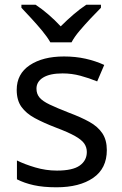

<svg xmlns="http://www.w3.org/2000/svg" viewBox="-20 -786 519 816"><path d="M434 -148Q434 -70 376 -30Q318 10 220 10Q164 10 123.5 1Q83 -8 52 -24V-104Q84 -88 129.5 -74.5Q175 -61 222 -61Q289 -61 319 -82.5Q349 -104 349 -140Q349 -160 338 -176Q327 -192 298.5 -208Q270 -224 217 -244Q165 -264 128 -284Q91 -304 71 -332Q51 -360 51 -404Q51 -472 106.5 -509Q162 -546 252 -546Q301 -546 343.5 -536.5Q386 -527 423 -510L393 -440Q359 -454 322 -464Q285 -474 246 -474Q192 -474 163.5 -456.5Q135 -439 135 -409Q135 -387 148 -371.5Q161 -356 191.5 -341.5Q222 -327 273 -307Q324 -288 360 -268Q396 -248 415 -219.5Q434 -191 434 -148ZM194 -606Q181 -629 159 -655.5Q137 -682 113 -708Q89 -734 71 -753V-766H131Q157 -749 185 -725Q213 -701 238 -674Q265 -701 293 -725Q321 -749 347 -766H409V-753Q390 -734 365.5 -708Q341 -682 318.5 -655.5Q296 -629 284 -606Z"/></svg>

Font: Noto Sans NKo Unjoined
Style: Regular
Weight: 400
Designer: Monotype Design Team
Foundry: Monotype Imaging Inc.
Version: Version 2.004